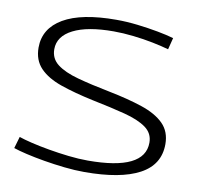

<svg xmlns="http://www.w3.org/2000/svg" viewBox="-80 -794 929 889"><g transform="rotate(10 384.5 -350.0)"><path d="M670 -672 656 -617Q625 -626 580.5 -635Q536 -644 487 -649.5Q438 -655 394 -655Q271 -655 204 -621Q137 -587 137 -526Q137 -482 171.5 -455.5Q206 -429 270 -411.5Q334 -394 421 -377Q512 -359 579.5 -336.5Q647 -314 683.5 -277.5Q720 -241 720 -182Q720 -85 631 -37.5Q542 10 373 10Q328 10 278 4.5Q228 -1 181 -9Q134 -17 95.5 -26Q57 -35 34 -43L50 -98Q73 -90 110.5 -81Q148 -72 194 -64Q240 -56 288 -50.5Q336 -45 379 -45Q646 -45 646 -176Q646 -220 610 -246Q574 -272 508.5 -289Q443 -306 354 -324Q265 -343 200 -365.5Q135 -388 99.5 -425Q64 -462 64 -521Q64 -611 148.5 -660.5Q233 -710 397 -710Q446 -710 497 -704Q548 -698 593.5 -689.5Q639 -681 670 -672Z"/></g></svg>

Font: Georama Extended Light
Style: Regular
Weight: 300
Width: 7
Designer: Jean-Baptiste Levee
Foundry: Production Type
Version: Version 1.000